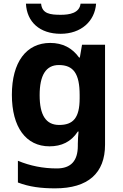

<svg xmlns="http://www.w3.org/2000/svg" viewBox="-20 -791 673 1051"><path d="M506 -771H421C415 -719 360 -710 313 -710C256 -710 210 -715 205 -771H122C127 -671 197 -606 312 -606C423 -606 499 -674 506 -771ZM255 -556C124 -556 45 -451 45 -272C45 -95 122 10 251 10C316 10 369 -14 406 -71H410C408 -52 406 -26 406 -4V7C406 90 368 131 291 131C216 131 145 117 78 89V208C141 232 205 240 282 240C462 240 555 157 555 1V-546H429L417 -476H413C375 -529 322 -556 255 -556ZM302 -435C382 -435 416 -388 416 -271V-253C416 -145 380 -107 304 -107C231 -107 197 -161 197 -270C197 -380 232 -435 302 -435Z"/></svg>

Font: Noto Sans Gujarati
Style: Bold
Weight: 700
Designer: Jelle Bosma - Monotype Design Team, Universal Thirst
Foundry: Monotype Imaging Inc.
Version: Version 2.106